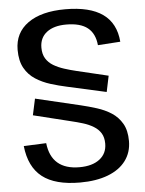

<svg xmlns="http://www.w3.org/2000/svg" viewBox="-61 -864 777 1029"><g transform="rotate(-5 327.5 -350.0)"><path d="M328 116Q194 116 125 62Q56 8 44 -105L165 -110Q173 -38 215 -2Q257 34 332 34Q401 34 440.5 3.5Q480 -27 480 -80Q480 -114 466 -136.5Q452 -159 427 -174Q402 -189 371 -198.5Q340 -208 306 -216L107 -265L126 -353L367 -296Q409 -286 452 -272.5Q495 -259 530 -236.5Q565 -214 586.5 -177Q608 -140 608 -83Q608 -22 574.5 23Q541 68 478 92Q415 116 328 116ZM301 -402Q259 -411 215.5 -424.5Q172 -438 135.5 -461.5Q99 -485 77.5 -523.5Q56 -562 56 -621Q56 -713 128 -764.5Q200 -816 329 -816Q461 -816 530.5 -766.5Q600 -717 608 -617L487 -609Q481 -672 442 -703Q403 -734 327 -734Q260 -734 222 -704.5Q184 -675 184 -622Q184 -587 198.5 -563.5Q213 -540 238 -525Q263 -510 295.5 -499.5Q328 -489 362 -481L530 -441L512 -355Z"/></g></svg>

Font: Pathway Extreme 72pt SemiBold
Style: Regular
Weight: 600
Designer: Eduardo Rodriguez Tunni
Foundry: Eduardo Rodriguez Tunni
Version: Version 1.001;gftools[0.9.26]